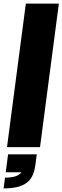

<svg xmlns="http://www.w3.org/2000/svg" viewBox="-40 -820 348 1070"><path d="M104 -800H288L183 0H-1ZM157 100Q148 172 105.5 201Q63 230 -20 230L-12 170Q20 170 43 163.5Q66 157 80 140H-8L5 40H165Z"/></svg>

Font: Tanohe Sans Black
Style: Italic
Weight: 900
Designer: Village Type and Design LLC & Cristiano Sobral
Foundry: Cooper Hewitt Smithsonian Design Museum
Version: Version 1.00;January 12, 2020;FontCreator 12.0.0.2547 64-bit